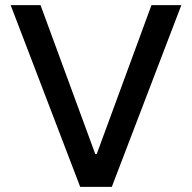

<svg xmlns="http://www.w3.org/2000/svg" viewBox="-20 -727 747 747"><path d="M21.5 -707H137.7L350.6 -127.9H356.4L569.3 -707H685.5L415 0H292Z"/></svg>

Font: Wanted Sans Medium
Style: Regular
Weight: 500
Designer: Original Design by Kil Hyung-jin and Kang Hanbin, Wanted Lab, Inc; Hangeul from Source Han Sans by Jang Soo-young and Ka
Foundry: Wanted Lab, Inc.
Version: Version 1.001